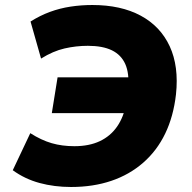

<svg xmlns="http://www.w3.org/2000/svg" viewBox="-20 -736 767 767"><path d="M264 11Q197 11 138 -5Q79 -21 31 -56L101 -204Q145 -176 186.5 -164Q228 -152 277 -152Q336 -152 378.5 -172Q421 -192 447.5 -230Q474 -268 484 -322L522 -284H187L210 -427H540L492 -384Q497 -443 480.5 -480Q464 -517 427 -535Q390 -553 331 -553Q284 -553 238 -542.5Q192 -532 144 -502L102 -650Q140 -674 179.5 -688.5Q219 -703 261.5 -709.5Q304 -716 349 -716Q463 -716 542 -673.5Q621 -631 658 -551Q695 -471 683 -359Q673 -271 640 -202.5Q607 -134 552 -86Q497 -38 424.5 -13.5Q352 11 264 11Z"/></svg>

Font: Nunito Sans 8pt Black
Style: Italic
Weight: 900
Italic angle: -9°
Version: Version 3.101;gftools[0.9.27]